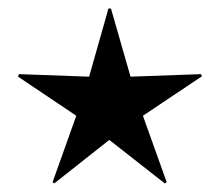

<svg xmlns="http://www.w3.org/2000/svg" viewBox="-20 -556 511 446"><path d="M237.8 -536.1 283.2 -377.9 446.8 -383.8 449.2 -378.9 312 -287.1 367.2 -132.8 362.8 -129.9 233.9 -231 106 -129.9 102.1 -132.8 157.2 -287.1 22 -377.9 23.9 -383.8 187 -377.9 231.9 -536.1Z"/></svg>

Font: Sahl Naskh
Style: Regular
Weight: 400
Designer: Pascal Zoghbi
Version: Version 1.001